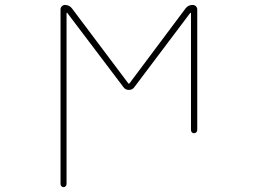

<svg xmlns="http://www.w3.org/2000/svg" viewBox="-20 -565 1040 779"><path d="M225.6 181.6V-526.4Q225.6 -534.2 231 -539.6Q236.3 -544.9 243.2 -544.9Q261.7 -544.9 272.5 -530.3L500 -227.5Q502.9 -223.6 505.9 -227.5L732.4 -530.3Q743.2 -544.9 761.7 -544.9Q769.5 -544.9 774.9 -539.6Q780.3 -534.2 780.3 -526.4V-37.1Q780.3 -32.2 776.4 -28.3Q772.5 -24.4 767.1 -24.4Q761.7 -24.4 758.3 -28.3Q754.9 -32.2 754.9 -37.1V-511.7Q754.9 -512.7 753.9 -513.2Q752.9 -513.7 752 -512.7L525.4 -211.9Q517.6 -200.2 502.9 -200.2Q488.3 -200.2 480.5 -211.9L252.9 -512.7Q252 -513.7 251 -513.2Q250 -512.7 250 -511.7V181.6Q250 186.5 246.6 190.4Q243.2 194.3 237.8 194.3Q232.4 194.3 229 190.4Q225.6 186.5 225.6 181.6Z"/></svg>

Font: Rounded-X Mgen+ 2m thin
Style: Regular
Weight: 100
Designer: [Source Han Sans]
Ryoko NISHIZUKA  (kana & ideographs); Paul D. Hunt (Latin, Greek & Cyrillic); Wenlong ZHANG  (bopomofo
Version: Version 1.059.20150602